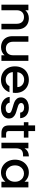

<svg xmlns="http://www.w3.org/2000/svg" viewBox="1572 -2300 737 3921"><g transform="rotate(90 1940.5 -339.5)"><path d="M75.2 0V-550.8H189V-487.8Q216.8 -522 260.5 -541Q304.2 -560.1 353 -560.1Q418 -560.1 469.5 -533Q521 -505.9 550 -452.9Q579.1 -399.9 579.1 -325.2V0H465.8V-308.1Q465.8 -382.3 429 -421.6Q392.1 -460.9 328.1 -460.9Q264.2 -460.9 226.6 -421.4Q189 -381.8 189 -308.1V0Z M718.8 -227.1V-550.8H832V-244.1Q832 -169.9 868.9 -130.4Q905.8 -90.8 969.7 -90.8Q1033.7 -90.8 1071.3 -130.4Q1108.9 -169.9 1108.9 -244.1V-550.8H1223.1V0H1108.9V-64.9Q1082 -30.8 1038.6 -11.5Q995.1 7.8 945.8 7.8Q880.9 7.8 829.3 -19Q777.8 -45.9 748.3 -98.9Q718.8 -151.9 718.8 -227.1Z M1335 -275.9Q1335 -360.8 1369.4 -425.5Q1403.8 -490.2 1466.3 -525.1Q1528.8 -560.1 1609.9 -560.1Q1688 -560.1 1749 -526.1Q1810.1 -492.2 1844 -430.7Q1877.9 -369.1 1877.9 -289.1Q1877.9 -257.8 1874 -232.9H1452.6Q1457.5 -167 1501.7 -127Q1545.9 -86.9 1609.9 -86.9Q1701.7 -86.9 1739.7 -164.1H1862.8Q1837.9 -87.9 1772.5 -39.6Q1707 8.8 1609.9 8.8Q1530.8 8.8 1468.3 -26.6Q1405.8 -62 1370.4 -126.5Q1335 -190.9 1335 -275.9ZM1453.6 -325.2H1758.8Q1757.8 -388.2 1713.9 -426Q1669.9 -463.9 1605 -463.9Q1545.9 -463.9 1503.9 -426.5Q1461.9 -389.2 1453.6 -325.2Z M1959.5 -168.9H2077.6Q2080.6 -133.8 2111.1 -110.4Q2141.6 -86.9 2187.5 -86.9Q2235.4 -86.9 2262 -105.5Q2288.6 -124 2288.6 -152.8Q2288.6 -183.6 2259 -198.7Q2229.5 -213.9 2165.5 -231.9Q2103.5 -249 2064.5 -264.9Q2025.4 -280.8 1997.1 -314Q1968.8 -347.2 1968.8 -400.9Q1968.8 -444.8 1994.6 -481.4Q2020.5 -518.1 2069.1 -539.1Q2117.7 -560.1 2180.7 -560.1Q2274.9 -560.1 2332.3 -512.5Q2389.6 -464.8 2393.6 -382.8H2279.8Q2276.9 -419.9 2249.8 -441.9Q2222.7 -463.9 2176.8 -463.9Q2131.8 -463.9 2107.7 -447Q2083.5 -430.2 2083.5 -401.9Q2083.5 -379.9 2099.6 -365Q2115.7 -350.1 2138.7 -341.6Q2161.6 -333 2206.5 -319.8Q2266.6 -303.7 2305.2 -287.4Q2343.8 -271 2371.6 -239Q2399.4 -207 2400.4 -153.8Q2400.4 -106.9 2374.5 -70.1Q2348.6 -33.2 2301 -12.2Q2253.4 8.8 2189.5 8.8Q2124.5 8.8 2073 -14.6Q2021.5 -38.1 1991.5 -78.6Q1961.4 -119.1 1959.5 -168.9Z M2476.1 -458V-550.8H2541V-688H2656.2V-550.8H2790V-458H2656.2V-152.8Q2656.2 -122.1 2670.7 -108.6Q2685.1 -95.2 2720.2 -95.2H2790V0H2700.2Q2623 0 2582 -35.9Q2541 -71.8 2541 -152.8V-458Z M2895 0V-550.8H3008.8V-471.2Q3033.7 -513.2 3075.2 -536.6Q3116.7 -560.1 3173.8 -560.1V-441.9H3145Q3078.1 -441.9 3043.5 -408Q3008.8 -374 3008.8 -290V0Z M3240.7 -277.8Q3240.7 -360.8 3275.1 -424.8Q3309.6 -488.8 3369.1 -524.4Q3428.7 -560.1 3500.5 -560.1Q3565.4 -560.1 3614 -534.4Q3662.6 -508.8 3691.4 -471.2V-550.8H3806.6V0H3691.4V-82Q3662.6 -43 3612.5 -17.1Q3562.5 8.8 3498.5 8.8Q3427.7 8.8 3368.7 -27.6Q3309.6 -64 3275.1 -129.4Q3240.7 -194.8 3240.7 -277.8ZM3357.4 -277.8Q3357.4 -220.7 3381.1 -177.7Q3404.8 -134.8 3443.1 -112.3Q3481.4 -89.8 3524.4 -89.8Q3568.4 -89.8 3606.4 -111.8Q3644.5 -133.8 3668 -176.5Q3691.4 -219.2 3691.4 -275.9Q3691.4 -333 3668 -375Q3644.5 -417 3606.7 -439Q3568.8 -460.9 3524.4 -460.9Q3480.5 -460.9 3442.6 -439.5Q3404.8 -418 3381.1 -376.5Q3357.4 -335 3357.4 -277.8Z"/></g></svg>

Font: Poppins Medium
Style: Regular
Weight: 500
Designer: Ninad Kale (Devanagari), Jonny Pinhorn (Latin)
Foundry: Indian Type Foundry
Version: 4.004